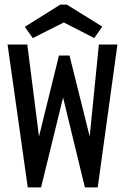

<svg xmlns="http://www.w3.org/2000/svg" viewBox="-20 -817 540 837"><path d="M101 0 13 -623H99L150 -222L237 -575H283L371 -222L411 -623H492L406 0H350L255 -392L159 0ZM123 -651 88 -700 243 -797H271L426 -701L391 -651L258 -719Z"/></svg>

Font: Inconsolata SemiBold
Style: Regular
Weight: 600
Monospace: yes
Designer: Raph Levien, Cyreal, Brenton Simpson
Foundry: Raph Levien, Cyreal, Google
Version: Version 3.100; ttfautohint (v1.8.4.7-5d5b)